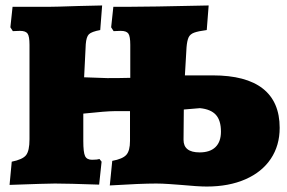

<svg xmlns="http://www.w3.org/2000/svg" viewBox="-20 -672 1052 703"><path d="M1004 -204Q1004 -139 971.5 -90.5Q939 -42 878.5 -15.5Q818 11 737 11Q706 11 642 5Q630 4 601.5 2Q573 0 552 0Q496 0 382 7L391 -83Q429 -90 442.5 -105Q456 -120 456 -156V-265H398Q370 -265 285 -256V-156Q285 -114 291.5 -100.5Q298 -87 317 -87Q336 -87 344 -90L352 -80L343 4Q227 0 181 0Q152 0 15 5L23 -80Q63 -88 75.5 -104Q88 -120 88 -162V-508Q88 -539 81 -549Q74 -559 53 -559L27 -558L18 -572L26 -647H155Q180 -647 267 -650Q288 -650 354 -652L347 -562Q315 -556 305.5 -546.5Q296 -537 294 -510L288 -389L373 -386Q420 -386 457 -387V-508Q457 -539 450 -549Q443 -559 422 -559L396 -558L387 -572L395 -647H441Q522 -647 744 -652L737 -562Q706 -558 691 -552.5Q676 -547 670.5 -535Q665 -523 663 -499L657 -396H759Q881 -396 942.5 -347.5Q1004 -299 1004 -204ZM789 -190Q789 -231 770.5 -251.5Q752 -272 712 -276L653 -271L652 -160Q652 -114 711 -114Q749 -114 769 -133.5Q789 -153 789 -190Z"/></svg>

Font: Alegreya SC Black
Style: Regular
Weight: 900
Designer: Juan Pablo del Peral
Foundry: Huerta Tipografica
Version: Version 2.007; ttfautohint (v1.6)